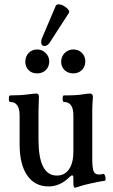

<svg xmlns="http://www.w3.org/2000/svg" viewBox="-20 -852 521 889"><path d="M210.9 -655.8Q201.7 -641.6 189.5 -639.4Q177.2 -637.2 172.6 -647Q168 -656.7 173.8 -673.8L237.8 -824.2Q241.7 -832 252 -832Q267.6 -832 286.4 -817.1Q305.2 -802.2 298.8 -792ZM151.9 -512.2Q127 -512.2 112.1 -527.6Q97.2 -543 97.2 -565.9Q97.2 -590.8 112.8 -606.9Q128.4 -623 151.9 -623Q175.3 -623 191.7 -606.4Q208 -589.8 208 -567.9Q208 -543 192.1 -527.6Q176.3 -512.2 151.9 -512.2ZM319.8 -512.2Q294.4 -512.2 278.8 -527.6Q263.2 -543 263.2 -565.9Q263.2 -590.3 279.8 -606.7Q296.4 -623 319.8 -623Q343.8 -623 359.4 -606.9Q375 -590.8 375 -567.9Q375 -543.5 359.1 -527.8Q343.3 -512.2 319.8 -512.2ZM327.1 17.1Q319.8 17.1 319.8 -4.9V-27.8Q319.8 -40 314 -40Q309.6 -40 301.8 -32.2Q258.3 11.2 205.1 11.2Q141.1 11.2 106 -39.8Q70.8 -90.8 70.8 -183.1V-317.9Q70.8 -379.9 26.9 -379.9Q21 -379.9 21 -395Q21 -410.2 26.9 -410.2Q74.7 -410.2 109.9 -415Q139.2 -418.9 147.9 -418.9Q160.2 -418.9 160.2 -404.8Q158.2 -353 158.2 -338.9V-206.1Q158.2 -39.1 243.2 -39.1Q279.3 -39.1 299.6 -68.4Q319.8 -97.7 319.8 -149.9V-317.9Q319.8 -379.9 275.9 -379.9Q270 -379.9 270 -395Q270 -410.2 275.9 -410.2Q336.9 -410.2 361.8 -415Q388.7 -418.9 396 -418.9Q410.2 -418.9 410.2 -402.8Q407.2 -367.2 407.2 -338.9V-118.2Q407.2 -73.7 413.6 -58.8Q419.9 -43.9 439 -43.9Q447.8 -43.9 458 -46.9Q462.4 -47.9 465.8 -39.8Q469.2 -31.7 469 -24.2Q468.8 -16.6 465.8 -15.1Q450.2 -13.7 397 -2Q370.6 3.4 335 15.1Q329.1 17.1 327.1 17.1Z"/></svg>

Font: Junicode SmCond Medium
Style: Regular
Weight: 500
Width: 4
Designer: Peter S. Baker
Version: Version 2.206